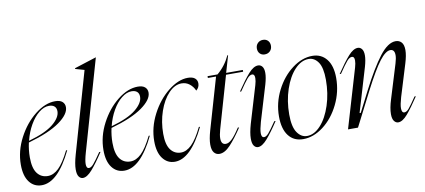

<svg xmlns="http://www.w3.org/2000/svg" viewBox="-70 -1008 2813 1270"><g transform="rotate(-10 1336.5 -373.5)"><path d="M304 -520Q336 -520 352 -506Q368 -492 368 -469Q368 -422 297.5 -371.5Q227 -321 86 -281Q75 -232 75 -183Q75 -110 101 -75.5Q127 -41 172 -41Q210 -41 245 -74.5Q280 -108 319 -187H327Q231 12 122 12Q70 12 39 -29Q8 -70 8 -145Q8 -237 53.5 -324Q99 -411 168 -465.5Q237 -520 304 -520ZM308 -452Q308 -474 295 -485.5Q282 -497 258 -497Q225 -497 191 -470Q157 -443 130 -396Q103 -349 89 -292Q203 -324 255.5 -367Q308 -410 308 -452Z M532 -690 472 -707V-712L619 -759H620L445 -149Q431 -100 431 -75Q431 -46 449 -46Q463 -46 480 -65.5Q497 -85 533 -138H542Q496 -68 461 -28Q426 12 398 12Q382 12 371 -3Q360 -18 360 -51Q360 -89 377 -148Z M859 -520Q891 -520 907 -506Q923 -492 923 -469Q923 -422 852.5 -371.5Q782 -321 641 -281Q630 -232 630 -183Q630 -110 656 -75.5Q682 -41 727 -41Q765 -41 800 -74.5Q835 -108 874 -187H882Q786 12 677 12Q625 12 594 -29Q563 -70 563 -145Q563 -237 608.5 -324Q654 -411 723 -465.5Q792 -520 859 -520ZM863 -452Q863 -474 850 -485.5Q837 -497 813 -497Q780 -497 746 -470Q712 -443 685 -396Q658 -349 644 -292Q758 -324 810.5 -367Q863 -410 863 -452Z M1195 -520Q1226 -520 1242 -507Q1258 -494 1258 -472Q1258 -445 1236 -427Q1224 -455 1201 -473Q1178 -491 1148 -491Q1102 -491 1061 -448Q1020 -405 995.5 -334Q971 -263 971 -183Q971 -110 997 -75.5Q1023 -41 1066 -41Q1103 -41 1138 -75Q1173 -109 1211 -187H1219Q1123 12 1016 12Q966 12 935 -29Q904 -70 904 -145Q904 -237 949 -324Q994 -411 1062.5 -465.5Q1131 -520 1195 -520Z M1381 -496H1326V-508H1393Q1448 -554 1479 -621H1484L1451 -508H1563V-496H1448L1347 -146Q1337 -110 1337 -88Q1337 -46 1368 -46Q1387 -46 1409 -66.5Q1431 -87 1464 -138H1473Q1427 -69 1389 -28.5Q1351 12 1315 12Q1293 12 1279 -5Q1265 -22 1265 -59Q1265 -96 1281 -151Z M1667 -520Q1684 -520 1695 -506Q1706 -492 1706 -463Q1706 -433 1693 -388L1621 -149Q1607 -100 1607 -75Q1607 -46 1625 -46Q1639 -46 1656 -65.5Q1673 -85 1709 -138H1718Q1672 -68 1637 -28Q1602 12 1574 12Q1558 12 1547 -3Q1536 -18 1536 -51Q1536 -89 1553 -148L1627 -395Q1635 -422 1635 -441Q1635 -468 1618 -468Q1602 -468 1584 -447Q1566 -426 1528 -370H1519Q1569 -444 1603 -482Q1637 -520 1667 -520ZM1679 -631Q1679 -653 1693 -667Q1707 -681 1728 -681Q1749 -681 1761.5 -668Q1774 -655 1774 -634Q1774 -612 1760 -598Q1746 -584 1724 -584Q1704 -584 1691.5 -597Q1679 -610 1679 -631Z M1878 12Q1815 12 1780 -33.5Q1745 -79 1745 -163Q1745 -255 1787 -337.5Q1829 -420 1895.5 -470Q1962 -520 2031 -520Q2091 -520 2126.5 -475.5Q2162 -431 2162 -349Q2162 -256 2121 -172.5Q2080 -89 2014 -38.5Q1948 12 1878 12ZM1906 -4Q1955 -4 1998 -51Q2041 -98 2067 -177.5Q2093 -257 2093 -349Q2093 -431 2067.5 -467.5Q2042 -504 2004 -504Q1954 -504 1910.5 -458Q1867 -412 1840.5 -333.5Q1814 -255 1814 -164Q1814 -81 1840.5 -42.5Q1867 -4 1906 -4Z M2305 -441Q2305 -468 2288 -468Q2272 -468 2254 -447Q2236 -426 2198 -370H2189Q2239 -444 2273 -482Q2307 -520 2337 -520Q2353 -520 2364 -506Q2375 -492 2375 -463Q2375 -433 2362 -388L2274 -93H2282L2353 -232Q2425 -372 2482 -446Q2539 -520 2591 -520Q2615 -520 2630 -503.5Q2645 -487 2645 -451Q2645 -416 2629 -364L2563 -149Q2549 -101 2549 -77Q2549 -46 2567 -46Q2582 -46 2597.5 -64Q2613 -82 2651 -138H2660Q2613 -67 2579 -27.5Q2545 12 2516 12Q2500 12 2488.5 -3Q2477 -18 2477 -50Q2477 -90 2495 -147L2565 -375Q2575 -408 2575 -429Q2575 -468 2546 -468Q2515 -468 2473 -413.5Q2431 -359 2363 -227L2247 0H2180L2297 -395Q2305 -422 2305 -441Z"/></g></svg>

Font: Nyght Serif Light Italic
Style: Regular
Weight: 300
Italic angle: -16°
Designer: Maksym Kobuzan
Version: Version 0.410